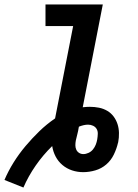

<svg xmlns="http://www.w3.org/2000/svg" viewBox="-48 -760 618 861"><path d="M57 81 -28 47Q-11 7 13 -31.5Q37 -70 66.5 -105Q96 -140 128.5 -171.5Q161 -203 199 -229L280 -643H156V-740H413L323 -279Q331 -280 339 -280.5Q347 -281 355 -281Q376 -281 396 -277Q416 -273 433 -263Q450 -253 461.5 -237.5Q473 -222 479 -203.5Q485 -185 485.5 -164Q486 -143 482 -122L481 -119Q475 -93 462.5 -67Q450 -41 428.5 -22.5Q407 -4 379.5 4Q352 12 325 12Q299 12 275 4Q251 -4 232 -20Q213 -36 201.5 -58Q190 -80 186 -105Q145 -65 112 -17.5Q79 30 57 81ZM326 -69Q337 -69 349 -74.5Q361 -80 369 -90Q377 -100 381.5 -111.5Q386 -123 388 -135Q390 -147 390.5 -159.5Q391 -172 385.5 -181.5Q380 -191 369.5 -196Q359 -201 347 -201Q337 -201 326.5 -198.5Q316 -196 306 -192L305 -188Q303 -174 299 -159Q295 -144 292 -130Q290 -119 290 -108.5Q290 -98 294 -89Q298 -80 306.5 -74.5Q315 -69 326 -69Z"/></svg>

Font: Lode Term
Style: Bold Italic
Weight: 700
Italic angle: -11°
Monospace: yes
Designer: Belleve Invis
Foundry: Belleve Invis
Version: Version 29.2.0